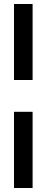

<svg xmlns="http://www.w3.org/2000/svg" viewBox="-20 -744 233 960"><path d="M50 -344V-724H143V-344ZM50 196V-185H143V196Z"/></svg>

Font: Archivo ExtraCondensed
Style: Bold
Weight: 700
Width: 2
Designer: Hector Gatti
Foundry: Omnibus-Type
Version: Version 2.001